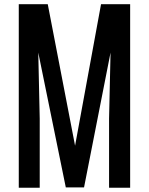

<svg xmlns="http://www.w3.org/2000/svg" viewBox="-20 -879 698 899"><path d="M67.9 0V-859.4H203.6L331.5 -196.8L453.1 -859.4H589.4V0H490.7V-323.2L497.6 -632.8L373.5 -1.5H288.1L159.2 -632.8L166 -323.2V0Z"/></svg>

Font: Antonio SemiBold
Style: Regular
Weight: 600
Designer: Vernon Adams
Foundry: Vernon Adams
Version: Version 1.002